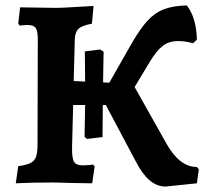

<svg xmlns="http://www.w3.org/2000/svg" viewBox="-20 -671 759 706"><path d="M711 -48 704 3 589 15Q557 15 530 -8Q503 -31 479 -78L369 -285H358L357 -167L300 -160L291 -168L293 -285H249L245 -131Q244 -90 252 -76.5Q260 -63 284 -63Q297 -63 307.5 -64Q318 -65 322 -66L328 -59L319 3L254 2L176 0Q90 0 38 3L47 -60Q77 -64 92 -71.5Q107 -79 112.5 -94.5Q118 -110 118 -139L119 -526Q119 -557 111.5 -568Q104 -579 82 -579Q70 -579 62 -578Q54 -577 52 -577L47 -585L54 -644L187 -642Q208 -642 270 -646L324 -649L318 -584Q281 -577 268.5 -565Q256 -553 255 -526L251 -373L293 -371L292 -482L348 -489L361 -481L359 -368L382 -367L464 -511Q495 -565 522 -594.5Q549 -624 583 -637Q617 -650 667 -651Q702 -606 704 -525L690 -512Q662 -520 635 -520Q601 -520 578 -502Q555 -484 531 -444L475 -351L592 -143Q640 -57 704 -57Z"/></svg>

Font: Alegreya
Style: Bold
Weight: 700
Designer: Juan Pablo del Peral
Foundry: Huerta Tipografica
Version: Version 2.008; ttfautohint (v1.8)